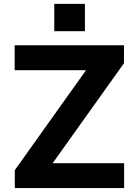

<svg xmlns="http://www.w3.org/2000/svg" viewBox="-20 -958 707 978"><path d="M256.4 -938.2V-799H412.6V-938.2ZM55.4 0H612.2V-126.8H248.2L611.5 -636V-727.3H54.7V-600.5H418.3L55.4 -91.3Z"/></svg>

Font: TID UI
Style: Bold
Weight: 700
Designer: The TID Project Authors
Foundry: Bakken & Bæck
Version: Version 1.001;hotconv 1.0.109;makeotfexe 2.5.65596